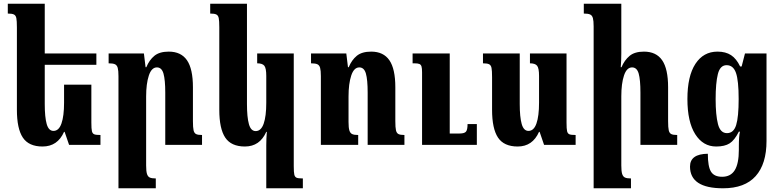

<svg xmlns="http://www.w3.org/2000/svg" viewBox="-20 -780 4206 1034"><path d="M521 -53V0H352L328 -70H325Q290 9 209 9Q135 9 103 -39Q71 -87 71 -189V-632Q71 -668 68 -682.5Q65 -697 55 -702Q45 -707 22 -707V-760H221V-492H499V-431H221V-220Q221 -149 231.5 -112Q242 -75 268 -75Q297 -75 311 -115Q325 -155 325 -227V-324H472V-120Q472 -86 475 -73.5Q478 -61 487 -57Q496 -53 521 -53Z M1068 0H870V-281Q870 -350 860.5 -383.5Q851 -417 825 -417Q796 -417 781.5 -373Q767 -329 767 -260V111Q767 142 771.5 156.5Q776 171 786.5 176Q797 181 819 181V234H618V-370Q618 -400 614 -414.5Q610 -429 599 -434Q588 -439 565 -439V-492H755L764 -418H768Q784 -457 811.5 -479.5Q839 -502 889 -502Q955 -502 987 -455.5Q1019 -409 1019 -310V-128Q1019 -93 1022.5 -78Q1026 -63 1036 -58Q1046 -53 1068 -53Z M1414 3Q1414 -34 1417 -70H1414Q1379 9 1299 9Q1225 9 1193 -39Q1161 -87 1161 -189V-632Q1161 -668 1158 -682.5Q1155 -697 1145 -702Q1135 -707 1112 -707V-760H1310V-220Q1310 -149 1320.5 -111.5Q1331 -74 1357 -74Q1386 -74 1400 -114Q1414 -154 1414 -227V-371Q1414 -413 1403.5 -426Q1393 -439 1365 -439V-492H1562V114Q1562 148 1565 160.5Q1568 173 1577 177Q1586 181 1611 181V234H1414Z M2158 0H1960V-281Q1960 -351 1950.5 -384Q1941 -417 1915 -417Q1886 -417 1871.5 -373Q1857 -329 1857 -260V-123Q1857 -92 1861.5 -77.5Q1866 -63 1876.5 -58Q1887 -53 1909 -53V0H1708V-370Q1708 -400 1704 -414.5Q1700 -429 1689 -434Q1678 -439 1655 -439V-492H1845L1854 -418H1858Q1874 -457 1901.5 -479.5Q1929 -502 1979 -502Q2045 -502 2077 -455.5Q2109 -409 2109 -310V-128Q2109 -93 2112.5 -78Q2116 -63 2126 -58Q2136 -53 2158 -53ZM2548 0H2253V-390Q2253 -412 2250 -422Q2247 -432 2238.5 -435.5Q2230 -439 2212 -439H2202V-492H2402V-61H2455Q2481 -61 2489.5 -71Q2498 -81 2498 -112H2548Z M2630 -189V-364Q2630 -400 2627 -414.5Q2624 -429 2614 -434Q2604 -439 2581 -439V-492H2779V-220Q2779 -150 2789.5 -112.5Q2800 -75 2826 -75Q2855 -75 2869 -115Q2883 -155 2883 -227V-371Q2883 -413 2872.5 -426Q2862 -439 2834 -439V-492H3031V-120Q3031 -86 3034 -73.5Q3037 -61 3046 -57Q3055 -53 3080 -53V0H2910L2886 -70H2883Q2848 9 2768 9Q2694 9 2662 -39Q2630 -87 2630 -189Z M3627 0H3429V-281Q3429 -351 3419.5 -384Q3410 -417 3384 -417Q3355 -417 3340.5 -373.5Q3326 -330 3326 -261V111Q3326 142 3330.5 156.5Q3335 171 3345.5 176Q3356 181 3378 181V234H3177V-638Q3177 -668 3173 -682.5Q3169 -697 3158 -702Q3147 -707 3124 -707V-760H3326V-493Q3326 -454 3323 -418H3327Q3343 -456 3370.5 -479Q3398 -502 3448 -502Q3514 -502 3546 -455.5Q3578 -409 3578 -310V-128Q3578 -93 3581.5 -78Q3585 -63 3595 -58Q3605 -53 3627 -53Z M3696 117Q3696 49 3792 48Q3792 117 3809 144.5Q3826 172 3869 172Q3915 172 3937 136.5Q3959 101 3959 27V9Q3959 -47 3965 -71H3959Q3936 -25 3909.5 -8Q3883 9 3837 9Q3766 9 3724 -57.5Q3682 -124 3682 -247Q3682 -370 3725 -436Q3768 -502 3844 -502Q3888 -502 3917 -483Q3946 -464 3966 -422H3974L3992 -492H4108V-21Q4108 103 4049.5 168.5Q3991 234 3874 234Q3696 234 3696 117ZM3958 -247Q3958 -346 3943.5 -387.5Q3929 -429 3893 -429Q3858 -429 3846 -381Q3834 -333 3834 -246Q3834 -161 3846.5 -112Q3859 -63 3895 -63Q3931 -63 3944.5 -106.5Q3958 -150 3958 -247Z"/></svg>

Font: Noto Serif Armenian Bold Cond
Style: Regular
Weight: 700
Width: 3
Designer: Monotype Design team
Foundry: Monotype Imaging Inc.
Version: Version 1.000